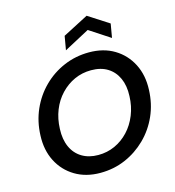

<svg xmlns="http://www.w3.org/2000/svg" viewBox="-133 -1041 1058 1164"><g transform="rotate(-15 396.0 -459.0)"><path d="M353 12Q263 12 195.5 -28.5Q128 -69 92 -139.5Q56 -210 60 -301Q63 -388 96 -462.5Q129 -537 185.5 -593Q242 -649 316 -680.5Q390 -712 474 -712Q565 -712 632 -671.5Q699 -631 735 -560.5Q771 -490 767 -399Q764 -312 731 -237.5Q698 -163 641 -107Q584 -51 511 -19.5Q438 12 353 12ZM369 -96Q425 -96 473.5 -118Q522 -140 559.5 -180Q597 -220 619 -274.5Q641 -329 643 -392Q646 -457 624.5 -504.5Q603 -552 561 -578Q519 -604 458 -604Q402 -604 353.5 -582Q305 -560 267 -520Q229 -480 207.5 -426Q186 -372 184 -309Q181 -244 202.5 -196Q224 -148 267 -122Q310 -96 369 -96ZM343 -760 358 -847 518 -930 647 -847 632 -760 502 -845Z"/></g></svg>

Font: DM Sans 16pt SemiBold
Style: Italic
Weight: 600
Italic angle: -10°
Version: Version 4.004;gftools[0.9.30]